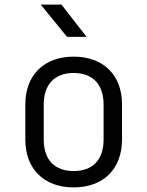

<svg xmlns="http://www.w3.org/2000/svg" viewBox="-20 -805 640 834"><path d="M356 -645 247 -785H157L271 -645ZM300 9C429 9 510 -71 510 -199V-352C510 -479 429 -559 300 -559C171 -559 90 -479 90 -351V-199C90 -71 171 9 300 9ZM300 -62C218 -62 170 -110 170 -199V-351C170 -440 219 -488 300 -488C381 -488 430 -440 430 -351V-199C430 -110 382 -62 300 -62Z"/></svg>

Font: Tekne LDO Light
Style: Regular
Weight: 300
Monospace: yes
Designer: Alessio Laiso, Mario Rullo, Paolo Rosset
Foundry: Alessio Laiso
Version: Version 1.000;hotconv 1.0.109;makeotfexe 2.5.65596